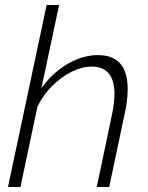

<svg xmlns="http://www.w3.org/2000/svg" viewBox="-20 -750 592 770"><path d="M167 -730H217L146 -396Q189 -457 250 -493Q311 -529 373 -529Q414 -529 440.5 -513Q467 -497 479.5 -467Q492 -437 492 -394Q492 -373 489.5 -349Q487 -325 481 -299L418 0H368L429 -290Q434 -314 436.5 -335Q439 -356 439 -373Q439 -428 416 -455.5Q393 -483 348 -483Q309 -483 267 -462Q225 -441 188.5 -404.5Q152 -368 130 -322L62 0H12Z"/></svg>

Font: Raleway Thin Light
Style: Italic
Weight: 300
Italic angle: -12°
Version: Version 4.026